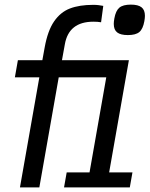

<svg xmlns="http://www.w3.org/2000/svg" viewBox="-20 -812 648 832"><path d="M150.5 -477H44.5L57.5 -551H163.5L173.5 -606Q186.5 -678.5 214.2 -719Q242 -759.5 283 -775.2Q324 -791 384 -791Q397 -791 406.5 -789.8Q416 -788.5 427.5 -786.5L418 -715.5Q403.5 -718 385 -718Q278 -718 261 -620L248.5 -551H538.5L453 -65H554L542.5 0H257.5L269 -65H368L440.5 -477H234.5L150.5 0H66.5ZM473 -708.5Q473 -718 475.5 -732Q481.5 -765.5 497.2 -778.8Q513 -792 547 -792Q578.5 -792 593.2 -780.5Q608 -769 608 -743.5Q608 -734 605.5 -720Q599.5 -686.5 583.8 -673.2Q568 -660 534 -660Q502.5 -660 487.8 -671.5Q473 -683 473 -708.5Z"/></svg>

Font: JuliaMono
Style: Italic
Weight: 400
Italic angle: -9°
Monospace: yes
Designer: cormullion
Foundry: corm
Version: Version 0.057; ttfautohint (v1.8.4)